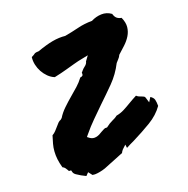

<svg xmlns="http://www.w3.org/2000/svg" viewBox="-180 -871 1043 1063"><g transform="rotate(-30 342.0 -339.0)"><path d="M-7.8 -85.9Q-10.7 -115.2 -9.3 -138.7Q-7.8 -162.1 -2.4 -183.6Q2.9 -205.1 12.2 -224.6Q21.5 -244.1 33.2 -266.6Q46.9 -271.5 57.6 -279.8Q68.4 -288.1 78.1 -295.9Q87.9 -304.7 97.2 -311Q106.4 -317.4 115.2 -318.4L125 -324.2Q144.5 -346.7 172.9 -365.7Q201.2 -384.8 231.4 -402.3Q256.8 -417 281.2 -432.1Q305.7 -447.3 326.2 -466.8Q335.9 -465.8 342.8 -470.7Q347.7 -477.5 346.7 -485.4Q349.6 -487.3 352.1 -489.7Q354.5 -492.2 357.4 -494.1Q365.2 -501 379.4 -508.3Q393.6 -515.6 398.4 -528.3L423.8 -552.7L388.7 -551.8Q362.3 -551.8 332.5 -548.8Q302.7 -545.9 281.2 -543.9Q263.7 -542 245.6 -541Q227.5 -540 205.1 -539.1Q186.5 -550.8 173.3 -569.3Q160.2 -587.9 152.8 -609.4Q145.5 -630.9 144.5 -654.3Q143.6 -677.7 150.4 -699.2Q158.2 -701.2 164.6 -703.6Q170.9 -706.1 176.8 -709Q187.5 -710 190.9 -709Q194.3 -708 199.2 -708Q257.8 -717.8 294.9 -717.8Q335.9 -717.8 369.1 -708Q410.2 -708 452.6 -710.9Q495.1 -713.9 539.1 -706.1Q570.3 -715.8 601.6 -711.4Q632.8 -707 655.3 -683.6Q657.2 -664.1 666 -653.8Q674.8 -643.6 689.5 -638.7Q698.2 -604.5 690.9 -579.1Q683.6 -553.7 666 -533.7Q648.4 -513.7 624 -498Q599.6 -482.4 576.2 -467.8Q569.3 -457 559.6 -450.2Q549.8 -443.4 541 -435.5Q502.9 -384.8 452.6 -349.1Q402.3 -313.5 350.6 -279.3Q313.5 -253.9 276.9 -228.5Q240.2 -203.1 206.1 -173.8L193.4 -163.1L204.1 -151.4Q217.8 -137.7 237.3 -137.7Q248 -137.7 258.3 -140.6Q268.6 -143.6 277.3 -147.5Q286.1 -150.4 293.5 -152.8Q300.8 -155.3 305.7 -155.3L316.4 -153.3Q331.1 -161.1 340.3 -164.6Q349.6 -168 359.4 -170.9Q367.2 -172.9 376.5 -175.8Q385.7 -178.7 394.5 -183.6Q419.9 -183.6 443.4 -190.9Q466.8 -198.2 489.3 -207Q502.9 -211.9 516.1 -216.8Q529.3 -221.7 543 -225.6Q547.9 -218.8 554.2 -214.4Q560.5 -210 566.4 -207Q575.2 -202.1 579.1 -198.7Q583 -195.3 584 -189.5L587.9 -157.2L608.4 -179.7Q623 -166 624 -151.9Q625 -137.7 621.1 -115.2Q583 -77.1 526.9 -55.7Q470.7 -34.2 408.2 -15.6Q394.5 -11.7 381.8 -8.3Q369.1 -4.9 355.5 0L356.4 -20.5L331.1 -3.9Q326.2 0 323.2 3.4Q320.3 6.8 317.4 10.7Q287.1 17.6 267.1 21.5Q247.1 25.4 229.5 29.3Q210 34.2 192.9 37.1Q175.8 40 155.3 40Q148.4 40 142.1 39.6Q135.7 39.1 128.9 38.1Q123 36.1 115.2 34.2L101.6 8.8L83 22.5Q72.3 13.7 58.6 3.9Q46.9 -5.9 37.1 -15.6Q27.3 -25.4 26.4 -35.2L25.4 -46.9L13.7 -49.8Q11.7 -51.8 9.8 -59.6Q7.8 -65.4 3.9 -73.2Q0 -81.1 -7.8 -85.9Z"/></g></svg>

Font: Permanent Marker
Style: Regular
Weight: 400
Designer: Font Diner, Inc
Foundry: Font Diner, Inc
Version: Version 1.000